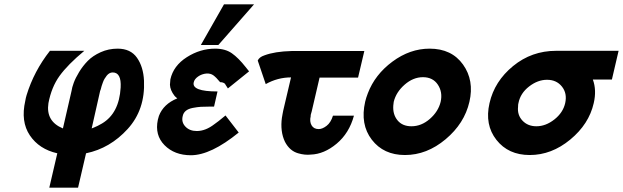

<svg xmlns="http://www.w3.org/2000/svg" viewBox="-20 -707 2881 888"><path d="M97 -241Q99 -254 103 -267Q137 -378 211 -472H370Q293 -408 255.5 -356Q218 -304 204 -230Q191 -146 271 -113L311 -287Q313 -302 321 -324Q329 -346 346 -374Q363 -402 386 -425.5Q409 -449 445.5 -465.5Q482 -482 524 -482Q584 -482 613.5 -440Q643 -398 646 -334Q652 -200 570.5 -110.5Q489 -21 378 2L341 161H208L245 2Q161 -17 118 -81Q75 -145 97 -241ZM404 -113Q412 -116 414 -117Q430 -123 452 -136Q531 -183 538 -302Q542 -372 501 -372Q493 -372 486 -368Q479 -364 473.5 -357Q468 -350 463.5 -342.5Q459 -335 455.5 -325Q452 -315 450 -309Q448 -303 446 -294L443 -286Z M710 -153Q711 -156 712.5 -162Q714 -168 715 -171Q736 -226 800 -252Q790 -260 787 -264Q767 -290 766 -315Q766 -320 768 -340Q782 -403 844 -442.5Q906 -482 975 -482Q1022 -482 1052.5 -460.5Q1083 -439 1116 -397L1132 -377L1034 -298Q1032 -302 1027 -309Q1022 -316 1021 -319Q1013 -327 998 -327Q980 -349 967 -358.5Q954 -368 935 -367Q913 -365 896 -353Q879 -341 876 -326Q866 -284 986 -284L970 -214H952Q925 -214 909 -213Q893 -212 872 -208Q851 -204 839.5 -194.5Q828 -185 825 -170Q818 -142 837.5 -121.5Q857 -101 890 -101Q931 -101 972 -133L991 -147Q1013 -165 1023 -173L1084 -94Q955 11 863 11Q787 11 741 -35.5Q695 -82 710 -153ZM909 -499 1016 -687H1155L990 -499Z M1172 -427Q1179 -443 1203 -451Q1251 -469 1328 -471H1665L1636 -348H1458L1421 -189L1419 -183Q1419 -182 1418.5 -179.5Q1418 -177 1417 -176V-170Q1411 -145 1421 -127.5Q1431 -110 1454 -110Q1471 -110 1490.5 -125Q1510 -140 1520 -172H1617Q1595 -91 1537 -42.5Q1479 6 1417 8Q1390 11 1359 2Q1320 -9 1298 -51Q1275 -99 1284 -164V-163Q1285 -169 1287 -180.5Q1289 -192 1290 -196L1326 -349Q1264 -349 1209 -318Z M1669 -237Q1673 -254 1681 -275Q1714 -362 1795 -422Q1876 -482 1967 -482Q2069 -482 2121.5 -408.5Q2174 -335 2151 -236Q2128 -136 2041 -63Q1954 10 1853 10Q1754 10 1699.5 -61Q1645 -132 1669 -237ZM1801 -236Q1800 -233 1800 -227.5Q1800 -222 1799 -219Q1796 -178 1818.5 -150.5Q1841 -123 1883 -123Q1929 -123 1968 -157Q2007 -191 2018 -236Q2028 -281 2005 -315.5Q1982 -350 1936 -350Q1891 -350 1851.5 -315.5Q1812 -281 1801 -236Z M2244 -230Q2267 -331 2353 -401.5Q2439 -472 2552 -472H2841L2810 -339H2722Q2740 -290 2726 -230Q2704 -133 2617.5 -61.5Q2531 10 2430 10Q2331 10 2276 -60Q2221 -130 2244 -230ZM2378 -231Q2376 -225 2376 -213Q2372 -175 2396.5 -149Q2421 -123 2461 -123Q2504 -123 2544 -154.5Q2584 -186 2594 -230Q2604 -275 2579 -306.5Q2554 -338 2510 -338Q2467 -338 2427 -307Q2387 -276 2378 -231Z"/></svg>

Font: Coval
Style: ExtraBold Italic
Weight: 800
Foundry: Context Ltd
Version: Version 001.000